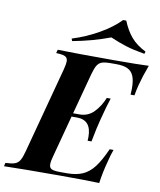

<svg xmlns="http://www.w3.org/2000/svg" viewBox="-142 -1018 913 1096"><g transform="rotate(10 314.0 -470.0)"><path d="M0 0ZM215.8 -771 210.9 -784.7Q293.5 -810.5 365.7 -852.3Q438 -894 481.9 -939.9H500Q522.5 -884.3 554 -847.7Q585.4 -811 638.7 -784.7L634.8 -771Q568.8 -782.2 525.1 -795.9Q481.4 -809.6 433.1 -830.6Q328.6 -791.5 215.8 -771ZM671.4 -708Q647 -642.6 633.3 -589.8Q625 -557.6 620.1 -527.8H597.7Q599.1 -547.9 599.1 -564.5Q599.1 -609.9 588.1 -636Q577.1 -662.1 553.2 -673.6Q529.3 -685.1 488.3 -685.1H457Q421.9 -685.1 404.5 -679.2Q387.2 -673.3 376.7 -656.5Q366.2 -639.6 356 -602.1L293 -366.2H330.1Q379.9 -366.2 413.6 -401.1Q447.3 -436 467.3 -485.8H489.7Q473.6 -437.5 459 -379.9L452.6 -356Q440.4 -310.5 424.3 -226.1H401.9Q402.8 -240.7 402.8 -248Q402.8 -346.2 319.3 -346.2H287.6L223.6 -106Q214.8 -74.7 214.8 -57.6Q214.8 -43 221.4 -35.6Q228 -28.3 241.9 -25.6Q255.9 -22.9 281.2 -22.9H318.4Q372.6 -22.9 409.4 -39.6Q446.3 -56.2 475.1 -94Q503.9 -131.8 534.2 -200.2H556.6Q545.9 -171.9 535.2 -127.9Q518.6 -67.4 508.8 0Q440.9 -2.9 281.7 -2.9Q65.4 -2.9 -43 0L-38.6 -20Q-2.4 -21.5 15.6 -27.8Q33.7 -34.2 44.2 -51.3Q54.7 -68.4 64.5 -106L196.8 -602.1Q205.6 -636.2 205.6 -650.4Q205.6 -665 198.7 -672.9Q191.9 -680.7 178 -683.8Q164.1 -687 138.2 -688L143.6 -708Q251.5 -705.1 467.8 -705.1Q609.9 -705.1 671.4 -708Z"/></g></svg>

Font: TypoPRO Playfair Display SC
Style: Bold Italic
Weight: 700
Italic angle: -14.9847°
Designer: Claus Eggers Sørensen
Foundry: Claus Eggers Sørensen
Version: Version 1.004;PS 001.004;hotconv 1.0.70;makeotf.lib2.5.58329